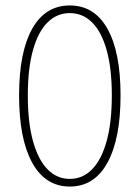

<svg xmlns="http://www.w3.org/2000/svg" viewBox="-20 -672 512 704"><path d="M236 12Q146 12 98 -75.5Q50 -163 50 -322Q50 -481 98 -566.5Q146 -652 236 -652Q326 -652 374 -566.5Q422 -481 422 -322Q422 -163 374 -75.5Q326 12 236 12ZM236 -16Q283 -16 317.5 -51Q352 -86 371 -154.5Q390 -223 390 -322Q390 -421 371 -488.5Q352 -556 317.5 -590Q283 -624 236 -624Q189 -624 154.5 -590Q120 -556 101 -488.5Q82 -421 82 -322Q82 -223 101 -154.5Q120 -86 154.5 -51Q189 -16 236 -16Z"/></svg>

Font: SourceSans3VF
Style: Regular
Weight: 200
Designer: Paul D. Hunt
Foundry: Adobe
Version: Version 3.052;hotconv 1.1.0;makeotfexe 2.6.0